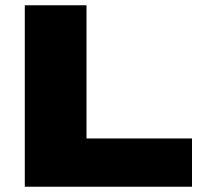

<svg xmlns="http://www.w3.org/2000/svg" viewBox="-20 -708 767 728"><path d="M74 0V-688H308V-183H708V0Z"/></svg>

Font: Archivo SemiBold SemiExpanded Black
Style: Regular
Weight: 900
Width: 6
Version: Version 2.001